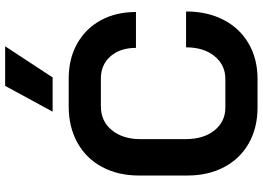

<svg xmlns="http://www.w3.org/2000/svg" viewBox="-154 -834 997 728"><g transform="rotate(-90 344.0 -470.5)"><path d="M42 -258V-442Q42 -521 74.5 -581.5Q107 -642 166.5 -675Q226 -708 304 -708H410Q485 -708 542 -676Q599 -644 630.5 -586.5Q662 -529 662 -453H526Q526 -513 494 -549.5Q462 -586 410 -586H304Q248 -586 214 -544.5Q180 -503 180 -436V-264Q180 -197 213 -155.5Q246 -114 300 -114H408Q461 -114 494.5 -155Q528 -196 528 -263H664Q664 -182 632 -120.5Q600 -59 542 -25.5Q484 8 408 8H300Q223 8 164.5 -25Q106 -58 74 -118.5Q42 -179 42 -258ZM382 -949H532L414 -769H284Z"/></g></svg>

Font: Stavian Bold
Style: Bold
Weight: 700
Version: Version 1.000; ttfautohint (v1.6)